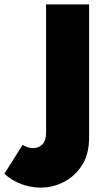

<svg xmlns="http://www.w3.org/2000/svg" viewBox="-144 -581 465 875"><path d="M40 274Q-3 274 -45.5 258.5Q-88 243 -124 211L-41 79Q-17 94 7 94Q32 94 49 77Q66 60 66 26V-561H262V48Q262 120 230.5 170.5Q199 221 148.5 247.5Q98 274 40 274Z"/></svg>

Font: Parkinsans ExtraBold
Style: Regular
Weight: 800
Designer: Red Stone, Indian Type Foundry
Foundry: Indian Type Foundry
Version: Version 1.000